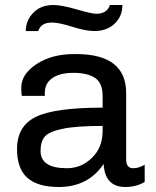

<svg xmlns="http://www.w3.org/2000/svg" viewBox="-20 -737 625 767"><path d="M469 -717Q469 -672 438 -642.5Q407 -613 357 -613Q323 -613 269 -630Q215 -647 188 -647Q143 -647 133 -613H83Q83 -655 113 -686Q143 -717 194 -717Q226 -717 286 -699.5Q346 -682 364 -682Q408 -682 419 -717ZM284 -521Q484 -521 484 -365V-100Q484 -65 512 -65Q535 -65 558 -79V-10Q524 10 481 10Q399 10 394 -82Q332 10 215 10Q131 10 89.5 -26.5Q48 -63 48 -142Q48 -233 123 -270Q198 -307 390 -307V-354Q390 -405 360 -425.5Q330 -446 273 -446Q219 -446 189 -425Q159 -404 159 -366V-354H67Q65 -368 65 -387Q65 -441 126 -481Q187 -521 275 -521ZM390 -234Q285 -234 230 -222.5Q175 -211 158.5 -191Q142 -171 142 -134Q142 -65 247 -65Q305 -65 347.5 -106.5Q390 -148 390 -214Z"/></svg>

Font: Chivo
Style: Regular
Weight: 400
Designer: Hector Gatti
Foundry: Omnibus-Type
Version: Version 1.007;PS 001.007;hotconv 1.0.88;makeotf.lib2.5.64775